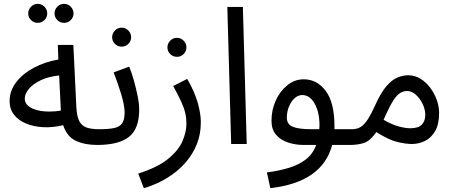

<svg xmlns="http://www.w3.org/2000/svg" viewBox="-20 -750 2367 1000"><path d="M486 5Q421 5 374.5 -17Q328 -39 309 -98Q255 -85 205.5 -87.5Q156 -90 116 -106.5Q76 -123 53 -152.5Q30 -182 30 -223Q30 -277 64 -321.5Q98 -366 156 -397Q214 -428 284 -440L281 -516H362L378 -186Q381 -139 395 -115.5Q409 -92 434.5 -84.5Q460 -77 496 -77Q517 -77 526.5 -65.5Q536 -54 536 -38Q536 -22 522 -8.5Q508 5 486 5ZM109 -236Q109 -213 127.5 -198Q146 -183 175 -176Q204 -169 236.5 -169Q269 -169 297 -174L288 -357Q231 -351 191 -331.5Q151 -312 130 -286.5Q109 -261 109 -236ZM314 -631Q293 -631 278.5 -645.5Q264 -660 264 -680Q264 -700 278.5 -715Q293 -730 314 -730Q334 -730 348.5 -715Q363 -700 363 -680Q363 -660 348.5 -645.5Q334 -631 314 -631ZM177 -631Q156 -631 141.5 -645.5Q127 -660 127 -680Q127 -700 141.5 -715Q156 -730 177 -730Q197 -730 211.5 -715Q226 -700 226 -680Q226 -660 211.5 -645.5Q197 -631 177 -631Z M486 5 496 -77Q545 -77 574 -83Q603 -89 616 -107.5Q629 -126 629 -163Q629 -201 611.5 -258.5Q594 -316 572 -373L653 -403Q666 -371 677.5 -330Q689 -289 697 -249Q705 -209 705 -179Q705 -79 651.5 -37Q598 5 486 5ZM614 -507Q593 -507 578.5 -521.5Q564 -536 564 -556Q564 -576 578.5 -591Q593 -606 614 -606Q634 -606 648.5 -591Q663 -576 663 -556Q663 -536 648.5 -521.5Q634 -507 614 -507Z M729 230 700 154Q801 122 855.5 77.5Q910 33 930.5 -15Q951 -63 951 -107Q951 -135 945 -161Q939 -187 924 -220Q909 -253 882 -302L955 -339Q993 -274 1009.5 -216Q1026 -158 1026 -114Q1026 -51 1005.5 0Q985 51 951.5 90.5Q918 130 878.5 158Q839 186 799.5 204Q760 222 729 230ZM902 -454Q881 -454 866.5 -468.5Q852 -483 852 -503Q852 -523 866.5 -538Q881 -553 902 -553Q922 -553 936.5 -538Q951 -523 951 -503Q951 -483 936.5 -468.5Q922 -454 902 -454Z M1184 0 1164 -714H1245L1265 0Z M1388 230 1370 148Q1432 140 1483.5 124.5Q1535 109 1572 81Q1609 53 1627 5H1563Q1518 5 1479.5 -8Q1441 -21 1417.5 -48.5Q1394 -76 1394 -121Q1394 -177 1416 -226Q1438 -275 1476.5 -306Q1515 -337 1562 -337Q1631 -337 1676.5 -276.5Q1722 -216 1722 -91Q1722 -84 1722 -77H1812Q1833 -77 1842.5 -65.5Q1852 -54 1852 -38Q1852 -22 1838 -8.5Q1824 5 1802 5H1710Q1659 199 1388 230ZM1601 -77H1643Q1644 -87 1644 -97Q1644 -165 1619 -210Q1594 -255 1554 -255Q1533 -255 1515 -239Q1497 -223 1485.5 -196Q1474 -169 1474 -137Q1474 -102 1505.5 -89.5Q1537 -77 1601 -77Z M1802 5 1812 -77Q1840 -77 1859 -89Q1878 -101 1896 -129Q1914 -157 1935 -204Q1964 -268 1992.5 -301Q2021 -334 2049.5 -346Q2078 -358 2106 -358Q2140 -358 2169 -340.5Q2198 -323 2220 -294Q2242 -265 2254.5 -230.5Q2267 -196 2267 -162Q2267 -102 2246 -66.5Q2225 -31 2192.5 -15.5Q2160 0 2125 0Q2096 0 2051.5 -10Q2007 -20 1940 -62Q1908 -16 1876 -5.5Q1844 5 1802 5ZM1989 -151Q1983 -138 1978 -126Q2021 -101 2056.5 -91.5Q2092 -82 2116 -82Q2159 -82 2177 -101Q2195 -120 2195 -151Q2195 -180 2181 -209Q2167 -238 2145.5 -257Q2124 -276 2100 -276Q2082 -276 2065 -266Q2048 -256 2030 -229Q2012 -202 1989 -151Z"/></svg>

Font: Go Noto Current
Style: Regular
Weight: 400
Designer: Monotype Design Team
Foundry: Monotype Imaging Inc.
Version: Version 2.007; ttfautohint (v1.8) -l 8 -r 50 -G 200 -x 14 -D